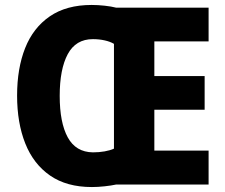

<svg xmlns="http://www.w3.org/2000/svg" viewBox="-20 -745 909 775"><path d="M350 -725Q375 -725 402.5 -722Q430 -719 449 -714H822V-578H603V-438H806V-302H603V-137H822V0H448Q430 4 402.5 7Q375 10 351 10Q249 10 182 -36.5Q115 -83 82 -166Q49 -249 49 -359Q49 -469 81.5 -551Q114 -633 181 -679Q248 -725 350 -725ZM355 -587Q286 -587 253.5 -526.5Q221 -466 221 -358Q221 -250 253.5 -190.5Q286 -131 355 -130Q380 -130 402.5 -134Q425 -138 440 -145V-568Q425 -577 402.5 -582Q380 -587 355 -587Z"/></svg>

Font: Noto Sans Khmer UI SemiCondensed ExtraBold
Style: Regular
Weight: 800
Width: 4
Designer: Danh Hong and the Monotype Design Team
Foundry: Monotype Imaging Inc.
Version: Version 2.002; ttfautohint (v1.8.4.7-5d5b)